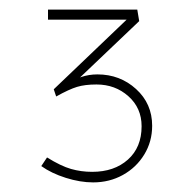

<svg xmlns="http://www.w3.org/2000/svg" viewBox="-20 -792 382 400"><path d="M66 -446 78 -464Q107 -446 128 -440Q149 -434 172 -434Q218 -434 246.5 -459.5Q275 -485 275 -529Q275 -567 247.5 -591.5Q220 -616 181 -616Q157 -616 140.5 -611Q124 -606 97 -591L92 -606L249 -756L254 -751H80V-772H266L270 -748L124 -609H107Q133 -626 149 -631.5Q165 -637 183 -637Q230 -637 263.5 -606.5Q297 -576 297 -530Q297 -497 280.5 -470Q264 -443 236 -427.5Q208 -412 174 -412Q147 -412 117 -421.5Q87 -431 66 -446Z"/></svg>

Font: Easer Grotesk Variable
Style: Regular
Weight: 400
Designer: Boardeaser, Bonnie Shaver-Troup, Thomas Jockin
Foundry: Lexend
Version: Version 1.001;Glyphs 3.1.2 (3151)